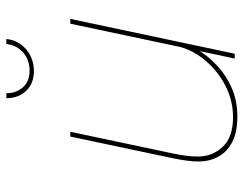

<svg xmlns="http://www.w3.org/2000/svg" viewBox="-103 -675 786 620"><g transform="rotate(-90 290.0 -365.0)"><path d="M223.5 8.5Q172.5 8.5 140.5 -8.5Q108.5 -25.5 93.5 -54Q78.5 -82.5 78.5 -116.5Q78.5 -135.5 81.5 -156.5Q84.5 -177.5 88.5 -197.5L159 -531H174.5L104 -197.5Q100 -177.5 97.2 -157.8Q94.5 -138 94.5 -119.5Q94.5 -72.5 125.8 -39Q157 -5.5 221.5 -5.5Q276.5 -5.5 325.2 -31.2Q374 -57 407.8 -98.8Q441.5 -140.5 451.5 -189L465 -183.5Q458.5 -152 438.5 -118.5Q418.5 -85 387.2 -56Q356 -27 314.8 -9.2Q273.5 8.5 223.5 8.5ZM411 0 523.5 -531H539L426.5 0ZM283 -737.5H299Q299 -705.5 318 -684Q337 -662.5 372 -662.5Q407.5 -662.5 431 -683.8Q454.5 -705 458 -737.5H474Q470 -698 440.2 -673.2Q410.5 -648.5 370.5 -648.5Q331 -648.5 307 -673.2Q283 -698 283 -737.5Z"/></g></svg>

Font: Epilogue Thin
Style: Italic
Weight: 250
Italic angle: -12°
Designer: Tyler Finck
Foundry: Etcetera Type Co
Version: Version 2.112